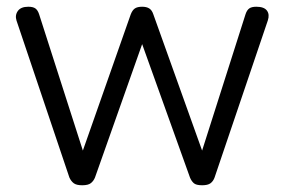

<svg xmlns="http://www.w3.org/2000/svg" viewBox="-20 -535 844 570"><path d="M224 15Q207 15 199 9Q191 3 186 -8L29 -474Q24 -490 33 -502.5Q42 -515 64 -515Q78 -515 85 -510Q92 -505 96 -493L226 -88L368 -492Q373 -505 380.5 -510Q388 -515 402 -515Q415 -515 423 -510Q431 -505 435 -493L580 -88L709 -493Q713 -505 720 -510Q727 -515 741 -515Q764 -515 772.5 -503.5Q781 -492 775 -474L617 -8Q613 3 605 9Q597 15 580 15Q562 15 555 8.5Q548 2 544 -8L402 -404L262 -8Q258 2 250 8.5Q242 15 224 15Z"/></svg>

Font: Playwrite US Modern Light
Style: Regular
Weight: 300
Designer: Veronika Burian, José Scaglione
Foundry: TypeTogether
Version: Version 1.003